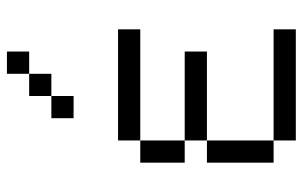

<svg xmlns="http://www.w3.org/2000/svg" viewBox="-176 -676 852 540"><g transform="rotate(-90 250.0 -406.0)"><path d="M437.5 0V-62.5H125V0ZM375 -250V-312.5H125V-250H62.5V-62.5H125V-250ZM437.5 -437.5V-500H125V-437.5H62.5Q62.5 -437.5 62.5 -312.5H125Q125 -312.5 125 -437.5ZM375 -750V-812.5H312.5V-750H250V-687.5H187.5V-625H250V-687.5H312.5V-750Z"/></g></svg>

Font: CalcUnifontExMono
Style: Regular
Weight: 500
Version: Version 15.0.06